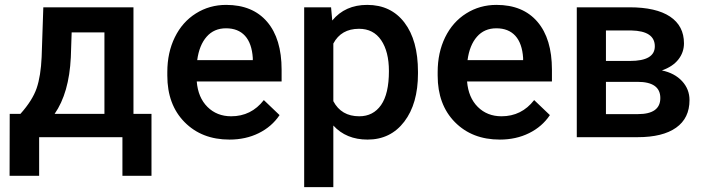

<svg xmlns="http://www.w3.org/2000/svg" viewBox="-20 -558 2866 781"><path d="M63 -94.7Q112.3 -149.9 129.2 -199.5Q146 -249 149.4 -326.2L156.2 -528.3H522.9V-94.7H596.2V157.2H478V0H139.2V157.2H19L19.5 -94.7ZM202.1 -94.7H404.8V-426.3H271.5L268.1 -325.2Q261.2 -179.7 202.1 -94.7Z M660.6 0ZM913.6 9.8Q800.8 9.8 730.7 -61.3Q660.6 -132.3 660.6 -250.5V-265.1Q660.6 -344.2 691.2 -406.5Q721.7 -468.8 776.9 -503.4Q832 -538.1 899.9 -538.1Q1007.8 -538.1 1066.7 -469.2Q1125.5 -400.4 1125.5 -274.4V-226.6H780.3Q785.6 -161.1 824 -123Q862.3 -85 920.4 -85Q1002 -85 1053.2 -150.9L1117.2 -89.8Q1085.4 -42.5 1032.5 -16.4Q979.5 9.8 913.6 9.8ZM899.4 -442.9Q850.6 -442.9 820.6 -408.7Q790.5 -374.5 782.2 -313.5H1008.3V-322.3Q1004.4 -381.8 976.6 -412.4Q948.7 -442.9 899.4 -442.9Z M1217.3 0ZM1680.2 -258.8Q1680.2 -136.2 1624.5 -63.2Q1568.8 9.8 1475.1 9.8Q1388.2 9.8 1335.9 -47.4V203.1H1217.3V-528.3H1326.7L1331.5 -474.6Q1383.8 -538.1 1473.6 -538.1Q1570.3 -538.1 1625.2 -466.1Q1680.2 -394 1680.2 -266.1ZM1562 -269Q1562 -348.1 1530.5 -394.5Q1499 -440.9 1440.4 -440.9Q1367.7 -440.9 1335.9 -380.9V-146.5Q1368.2 -85 1441.4 -85Q1498 -85 1530 -130.6Q1562 -176.3 1562 -269Z M1760.3 0ZM2013.2 9.8Q1900.4 9.8 1830.3 -61.3Q1760.3 -132.3 1760.3 -250.5V-265.1Q1760.3 -344.2 1790.8 -406.5Q1821.3 -468.8 1876.5 -503.4Q1931.6 -538.1 1999.5 -538.1Q2107.4 -538.1 2166.3 -469.2Q2225.1 -400.4 2225.1 -274.4V-226.6H1879.9Q1885.3 -161.1 1923.6 -123Q1961.9 -85 2020 -85Q2101.6 -85 2152.8 -150.9L2216.8 -89.8Q2185.1 -42.5 2132.1 -16.4Q2079.1 9.8 2013.2 9.8ZM1999 -442.9Q1950.2 -442.9 1920.2 -408.7Q1890.1 -374.5 1881.8 -313.5H2107.9V-322.3Q2104 -381.8 2076.2 -412.4Q2048.3 -442.9 1999 -442.9Z M2326.2 0V-528.3H2540.5Q2648.9 -528.3 2705.6 -490.5Q2762.2 -452.6 2762.2 -381.8Q2762.2 -345.2 2739.5 -316.2Q2716.8 -287.1 2672.4 -271.5Q2724.1 -260.7 2754.4 -228Q2784.7 -195.3 2784.7 -150.9Q2784.7 -77.1 2730.2 -38.6Q2675.8 0 2573.7 0ZM2444.8 -225.1V-93.8H2574.7Q2666 -93.8 2666 -159.2Q2666 -225.1 2573.2 -225.1ZM2444.8 -310.1H2542.5Q2643.6 -310.1 2643.6 -369.6Q2643.6 -432.1 2547.9 -434.1H2444.8Z"/></svg>

Font: Roboto Medium
Style: Regular
Weight: 500
Designer: Google
Version: Version 2.134; 2016; ttfautohint (v1.6)